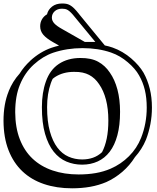

<svg xmlns="http://www.w3.org/2000/svg" viewBox="-33 -966 886 1082"><path d="M232.4 -362.3Q232.4 -281.7 248 -225.6Q263.7 -169.4 290.3 -134.3Q316.9 -99.1 352.8 -83.3Q388.7 -67.4 429.7 -67.4Q463.4 -67.4 491.5 -77.4Q519.5 -87.4 542 -108.4Q559.1 -140.6 568.4 -185.1Q577.6 -229.5 577.6 -287.1Q577.6 -352.5 564.2 -404.1Q550.8 -455.6 525.4 -491.7Q502.4 -526.4 469.2 -543.9Q453.6 -552.2 432.6 -556.9Q411.6 -561.5 383.8 -561Q322.3 -561 277.8 -532.2Q273.9 -529.8 270.5 -527.1Q267.1 -524.4 263.7 -521.5Q260.7 -515.6 258.3 -509.8Q255.9 -503.9 253.4 -497.1Q232.4 -437.5 232.4 -362.3ZM-13.2 -284.7Q-13.2 -380.9 16.1 -451.7H15.6Q26.9 -479.5 42.2 -504.4Q57.6 -529.3 77.6 -551.3Q102.1 -590.8 137.7 -623.5H137.2Q193.4 -674.8 257.3 -696.8Q267.6 -700.2 278.3 -703.4Q289.1 -706.5 299.8 -709L266.6 -728Q228.5 -749.5 210.9 -770.3Q193.4 -791 193.4 -817.9Q193.4 -839.4 203.4 -856.9Q213.4 -874.5 231.9 -885.3Q238.3 -911.6 260.5 -929Q282.7 -946.3 316.9 -946.3Q329.6 -946.3 340.1 -944.6Q350.6 -942.9 361.6 -936.8Q372.6 -930.7 384.8 -918.7Q397 -906.7 412.6 -886.7L412.1 -887.2Q425.3 -871.1 444.1 -848.1Q462.9 -825.2 483.2 -800.5Q503.4 -775.9 522.9 -752.2Q542.5 -728.5 557.6 -710Q569.3 -707.5 580.3 -704.6Q591.3 -701.7 602.1 -697.8Q629.9 -688 657 -672.1Q684.1 -656.2 706.5 -636.7Q752 -597.2 775.9 -556.2Q798.8 -515.1 811 -466.3Q823.2 -417.5 823.2 -359.9Q823.2 -312.5 814.5 -266.4Q805.7 -220.2 789.6 -178.7Q778.3 -151.4 762.7 -127Q747.1 -102.5 727.5 -80.6Q698.2 -33.7 656.5 2.2Q614.7 38.1 565.9 60.1Q523.4 78.1 475.3 86.7Q427.2 95.2 373.5 95.2Q285.6 95.2 214.4 71Q143.1 46.9 92.8 -1Q42.5 -48.8 14.9 -119.9Q-12.7 -190.9 -13.2 -284.7ZM504.4 -729.5 389.6 -868.7Q377 -884.8 367.2 -894.5Q357.4 -904.3 349.4 -909.2Q341.3 -914.1 333.5 -915.5Q325.7 -917 316.9 -917Q290.5 -917 274.9 -902.3Q259.3 -887.7 259.3 -866.7Q259.3 -849.1 272.9 -834.2Q286.6 -819.3 317.4 -802.2L445.3 -729.5ZM203.1 -362.3Q203.1 -443.8 225.6 -506.8Q248.5 -572.3 298.3 -605.5Q349.1 -639.2 419.9 -639.2Q481 -639.6 520 -618.2Q559.6 -596.7 585.9 -557.1Q613.8 -517.6 628.7 -461.7Q643.6 -405.8 643.6 -335.9Q643.6 -259.8 628.4 -203.6Q613.3 -147.5 585.2 -110.8Q557.1 -74.2 517.6 -56.2Q478 -38.1 429.7 -38.1Q382.8 -38.1 341.6 -55.4Q300.3 -72.8 269.5 -111.3Q238.8 -149.9 220.9 -211.7Q203.1 -273.4 203.1 -362.3ZM52.7 -333.5Q53.2 -247.1 78.6 -181.4Q104 -115.7 150.6 -71.8Q197.3 -27.8 263.2 -5.4Q329.1 17.1 410.2 17.1Q461.9 17.1 506.6 9.3Q551.3 1.5 590.8 -15.6Q648.4 -40.5 693.6 -85.4Q738.8 -130.4 762.2 -189.5Q793.9 -270 793.9 -359.9Q793.9 -414.6 783.2 -459Q772.5 -503.4 750.5 -541.5Q729.5 -579.1 687.5 -614.7Q666.5 -632.8 643.1 -646.7Q619.6 -660.6 592.8 -669.9Q520.5 -694.8 431.6 -694.8Q344.2 -694.8 266.6 -668.9Q208.5 -648.9 157.2 -602.1Q106.9 -556.2 79.6 -489.3Q52.7 -424.8 52.7 -333.5Z"/></svg>

Font: XB Kayhan Sayeh
Style: Regular
Weight: 700
Designer: Behnam
Foundry: Irmug
Version: Version 7.300 2009